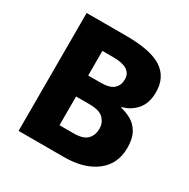

<svg xmlns="http://www.w3.org/2000/svg" viewBox="-161 -861 991 1007"><g transform="rotate(30 334.5 -357.0)"><path d="M321 -714Q471 -714 537.5 -669.5Q604 -625 604 -536Q604 -467 568.5 -428Q533 -389 487 -379V-374Q520 -367 550.5 -349.5Q581 -332 600.5 -298Q620 -264 620 -208Q620 -110 548.5 -55Q477 0 354 0H81V-714ZM326 -434Q383 -434 406 -455.5Q429 -477 429 -512Q429 -583 320 -583H252V-434ZM252 -307V-133H337Q396 -133 419.5 -158Q443 -183 443 -222Q443 -256 419 -281.5Q395 -307 332 -307Z"/></g></svg>

Font: Noto Sans Syriac ExtraBold
Style: Regular
Weight: 800
Designer: Patrick Giasson and the Monotype Design Team
Foundry: Monotype Imaging Inc.
Version: Version 3.000; ttfautohint (v1.8.4.7-5d5b)